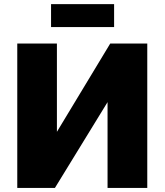

<svg xmlns="http://www.w3.org/2000/svg" viewBox="-20 -924 809 944"><path d="M231 -791V-903.8H541V-791ZM64.9 0V-710H259.8V-275.9L522 -710H704.1V0H508.8V-421.9L250 0Z"/></svg>

Font: Rawline Black
Style: Regular
Weight: 900
Designer: Matt McInerney, Pablo Impallari, Rodrigo Fuenzalida
Foundry: Matt McInerney, Pablo Impallari, Rodrigo Fuenzalida
Version: Version 4.020;PS 004.020;hotconv 1.0.88;makeotf.lib2.5.64775